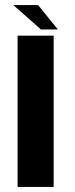

<svg xmlns="http://www.w3.org/2000/svg" viewBox="-20 -733 296 753"><path d="M49 0H190.5V-593H49ZM140.5 -617.5H207L129.5 -713H32.5Z"/></svg>

Font: Anybody UltraCondensed Thin SemiBold
Style: Regular
Weight: 600
Version: Version 1.111